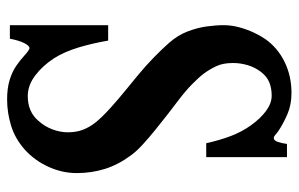

<svg xmlns="http://www.w3.org/2000/svg" viewBox="-170 -650 840 540"><g transform="rotate(90 250.0 -380.0)"><path d="M241.2 -779.8Q274.9 -779.8 301.3 -768.3Q327.6 -756.8 348.1 -743.2Q355 -738.3 359.6 -734.1Q364.3 -730 368.2 -730Q375 -730 378.9 -740.7Q382.8 -751.5 384.8 -767.1H421.9V-540H382.8Q374 -579.6 362.1 -610.4Q350.1 -641.1 333 -665Q313.5 -692.4 292 -708.3Q270.5 -724.1 249 -724.1Q228 -724.1 211.4 -717.3Q194.8 -710.4 182.1 -693.8Q169.4 -677.2 163.3 -656.7Q157.2 -636.2 157.2 -615.2Q157.2 -587.4 166 -568.6Q174.8 -549.8 187 -533.2Q197.8 -519 216.6 -500.5Q235.4 -481.9 263.2 -460.9L300.8 -432.1Q320.8 -416.5 343.5 -398.2Q366.2 -379.9 386 -361.8Q405.8 -343.8 417 -328.1Q443.4 -292.5 455.1 -254.9Q466.8 -217.3 466.8 -175.8Q466.8 -134.8 449 -95.9Q431.2 -57.1 400.9 -29.8Q370.1 -2.4 333.5 8.8Q296.9 20 259.8 20Q227.5 20 204.3 12.7Q181.2 5.4 165.3 -5.6Q149.4 -16.6 138.2 -26.9Q120.6 -43 115.2 -43Q108.9 -43 101.3 -28.3Q93.8 -13.7 88.9 12.2H50.8V-264.2H94.2Q101.6 -220.7 113.5 -180.9Q125.5 -141.1 144 -111.8Q165 -79.6 192.6 -58.8Q220.2 -38.1 250 -38.1Q272.9 -38.1 290 -45.7Q307.1 -53.2 318.8 -66.9Q335.4 -85 343.8 -107.2Q352.1 -129.4 352.1 -150.9Q352.1 -175.3 344.7 -193.8Q337.4 -212.4 324.2 -229Q309.1 -247.6 283.9 -270.3Q258.8 -293 232.9 -314L194.8 -345.2Q165 -369.6 141.1 -393.1Q117.2 -416.5 100.1 -436Q79.1 -460 68.6 -487.3Q58.1 -514.6 54.4 -541Q50.8 -567.4 50.8 -588.9Q50.8 -610.4 56.6 -632.3Q62.5 -654.3 71.5 -673.6Q80.6 -692.9 89.8 -706.1Q114.7 -741.2 154.3 -760.5Q193.8 -779.8 241.2 -779.8Z"/></g></svg>

Font: BIZ UDMincho
Style: Bold
Weight: 700
Monospace: yes
Designer: TypeBank Co., Ltd.
Foundry: Morisawa Inc.
Version: Version 1.06